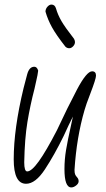

<svg xmlns="http://www.w3.org/2000/svg" viewBox="-20 -796 465 840"><path d="M262 -56Q262 -98 269 -140Q276 -182 291 -249L299 -286Q282 -253 259 -202Q218 -118 176.5 -55Q135 8 94 8Q40 8 40 -99Q40 -232 83 -410L99 -471Q108 -504 130 -504Q142 -504 147 -487Q145 -469 139 -444Q133 -419 131 -408Q112 -335 100 -262.5Q88 -190 86 -86Q86 -46 99 -46Q118 -46 150 -90.5Q182 -135 229 -226Q275 -325 317 -404.5Q359 -484 383 -484Q400 -484 400 -465Q400 -451 375 -386Q356 -337 350 -315Q315 -195 306 -53Q306 -40 308.5 -33.5Q311 -27 317.5 -20Q324 -13 324 -3Q324 7 313 15.5Q302 24 292 24Q262 24 262 -56ZM266 -592Q226 -643 207.5 -676.5Q189 -710 179 -745Q179 -757 187.5 -766.5Q196 -776 205 -776Q220 -776 225 -759Q233 -731 249 -703.5Q265 -676 304 -626Q308 -618 308 -612Q308 -602 300 -593.5Q292 -585 283 -585Q273 -585 266 -592Z"/></svg>

Font: Bad Script
Style: Regular
Weight: 400
Italic angle: -10°
Designer: Roman Shchyukin (Gaslight Type Foundry), Cyreal (Charset Expansion)
Foundry: Gaslight
Version: Version 2.000